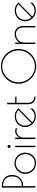

<svg xmlns="http://www.w3.org/2000/svg" viewBox="1714 -2524 830 4299"><g transform="rotate(-90 2129.5 -375.0)"><path d="M78 -750H111Q229 -750 295 -687.5Q361 -625 361 -520Q361 -447 329 -390.5Q297 -334 242 -303.5Q187 -273 119 -273H111V0H78ZM121 -302Q212 -302 270 -358.5Q328 -415 328 -518Q328 -616 273.5 -668.5Q219 -721 119 -721H111V-302Z M385 -227Q385 -291 416.5 -346Q448 -401 502.5 -433.5Q557 -466 624 -466Q690 -466 744.5 -433.5Q799 -401 830 -346Q861 -291 861 -227Q861 -160 831 -104.5Q801 -49 747.5 -16.5Q694 16 625 16Q557 16 502 -17.5Q447 -51 416 -106.5Q385 -162 385 -227ZM829 -225Q829 -282 802 -331Q775 -380 728 -409Q681 -438 624 -438Q567 -438 519.5 -408.5Q472 -379 444.5 -330Q417 -281 417 -224Q417 -167 444.5 -118.5Q472 -70 519.5 -41Q567 -12 625 -12Q682 -12 729 -41Q776 -70 802.5 -118.5Q829 -167 829 -225Z M965 -588Q965 -602 975.5 -612Q986 -622 1000 -622Q1014 -622 1024.5 -612Q1035 -602 1035 -588Q1035 -573 1024.5 -563Q1014 -553 1000 -553Q986 -553 975.5 -563Q965 -573 965 -588ZM984 -450H1016V0H984Z M1165 -450H1197V-346Q1217 -395 1255.5 -423Q1294 -451 1343 -451Q1374 -451 1406 -438V-401Q1377 -423 1341 -423Q1305 -423 1271.5 -401Q1238 -379 1217.5 -342Q1197 -305 1197 -263V0H1165Z M1851 -117V-66Q1814 -25 1770 -6.5Q1726 12 1670 12Q1608 12 1553.5 -21Q1499 -54 1466.5 -109Q1434 -164 1434 -226Q1434 -293 1466 -346.5Q1498 -400 1553.5 -430Q1609 -460 1677 -460Q1781 -460 1854 -378L1540 -68Q1573 -41 1604 -28.5Q1635 -16 1674 -16Q1726 -16 1773 -43Q1820 -70 1851 -117ZM1521 -87 1814 -378Q1781 -407 1750 -419.5Q1719 -432 1676 -432Q1615 -432 1567.5 -405.5Q1520 -379 1493 -333Q1466 -287 1466 -229Q1466 -146 1521 -87Z M1944 -163V-631H1976V-450H2114V-422H1976V-163Q1976 -97 2015.5 -59.5Q2055 -22 2115 -22V6Q2041 6 1992.5 -39Q1944 -84 1944 -163Z M2403 -378Q2403 -482 2456 -572.5Q2509 -663 2599 -716.5Q2689 -770 2794 -770Q2900 -770 2989 -717Q3078 -664 3130.5 -573.5Q3183 -483 3183 -378Q3183 -270 3130.5 -178.5Q3078 -87 2988.5 -33.5Q2899 20 2793 20Q2688 20 2598 -35Q2508 -90 2455.5 -181.5Q2403 -273 2403 -378ZM3150 -376Q3150 -474 3102 -558Q3054 -642 2972 -691.5Q2890 -741 2794 -741Q2697 -741 2615 -691.5Q2533 -642 2484.5 -558Q2436 -474 2436 -376Q2436 -277 2484.5 -192.5Q2533 -108 2615 -58.5Q2697 -9 2793 -9Q2889 -9 2971 -58.5Q3053 -108 3101.5 -192.5Q3150 -277 3150 -376Z M3293 -450H3325V-350Q3347 -400 3400 -430.5Q3453 -461 3517 -461Q3600 -461 3648.5 -408.5Q3697 -356 3697 -262V0H3665V-262Q3665 -343 3625.5 -388Q3586 -433 3515 -433Q3463 -433 3419.5 -409.5Q3376 -386 3350.5 -345Q3325 -304 3325 -252V0H3293Z M4219 -117V-66Q4182 -25 4138 -6.5Q4094 12 4038 12Q3976 12 3921.5 -21Q3867 -54 3834.5 -109Q3802 -164 3802 -226Q3802 -293 3834 -346.5Q3866 -400 3921.5 -430Q3977 -460 4045 -460Q4149 -460 4222 -378L3908 -68Q3941 -41 3972 -28.5Q4003 -16 4042 -16Q4094 -16 4141 -43Q4188 -70 4219 -117ZM3889 -87 4182 -378Q4149 -407 4118 -419.5Q4087 -432 4044 -432Q3983 -432 3935.5 -405.5Q3888 -379 3861 -333Q3834 -287 3834 -229Q3834 -146 3889 -87Z"/></g></svg>

Font: Poiret One
Style: Regular
Weight: 400
Designer: Denis Masharov (denis.masharov@gmail.com), Cyreal (Charset Expansion)
Foundry: Denis Masharov
Version: Version 1.101